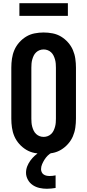

<svg xmlns="http://www.w3.org/2000/svg" viewBox="-20 -944 540 1188"><path d="M250 8Q222 8 194 2.5Q166 -3 142 -17.5Q118 -32 99 -53.5Q80 -75 69 -100.5Q58 -126 54 -154Q50 -182 50 -210V-525Q50 -553 54 -581Q58 -609 69 -634.5Q80 -660 99 -681.5Q118 -703 142 -717.5Q166 -732 194 -737.5Q222 -743 250 -743Q278 -743 306 -737.5Q334 -732 358 -717.5Q382 -703 401 -681.5Q420 -660 431 -634.5Q442 -609 446 -581Q450 -553 450 -525V-210Q450 -182 446 -154Q442 -126 431 -100.5Q420 -75 401 -53.5Q382 -32 358 -17.5Q334 -3 306 2.5Q278 8 250 8ZM250 -97Q263 -97 275 -101.5Q287 -106 296.5 -115Q306 -124 311.5 -135.5Q317 -147 320.5 -159.5Q324 -172 325 -185Q326 -198 326 -210V-525Q326 -537 325 -550Q324 -563 320.5 -575.5Q317 -588 311.5 -599.5Q306 -611 296.5 -620Q287 -629 275 -633.5Q263 -638 250 -638Q237 -638 225 -633.5Q213 -629 203.5 -620Q194 -611 188.5 -599.5Q183 -588 179.5 -575.5Q176 -563 175 -550Q174 -537 174 -525V-210Q174 -198 175 -185Q176 -172 179.5 -159.5Q183 -147 188.5 -135.5Q194 -124 203.5 -115Q213 -106 225 -101.5Q237 -97 250 -97ZM270 224Q247 224 224.5 219Q202 214 183 201.5Q164 189 152.5 168Q141 147 141 125Q141 104 148.5 85Q156 66 168 49.5Q180 33 195 19.5Q210 6 227 -5L233 -8H302V0Q287 7 275.5 18.5Q264 30 255.5 43.5Q247 57 240.5 72Q234 87 234 103Q234 112 238 121Q242 130 250 135.5Q258 141 267.5 143Q277 145 287 145Q296 145 305.5 144Q315 143 324 141V219Q311 221 297.5 222.5Q284 224 270 224ZM100 -846V-924H400V-846Z"/></svg>

Font: Iosevka Curly Extrabold
Style: Regular
Weight: 800
Monospace: yes
Designer: Belleve Invis
Foundry: Belleve Invis
Version: Version 22.1.2; ttfautohint (v1.8.4)